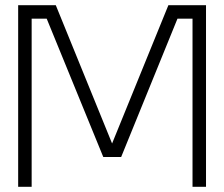

<svg xmlns="http://www.w3.org/2000/svg" viewBox="-20 -720 864 740"><path d="M50 0V-700H195L412 -167L629 -700H774V0H722V-648H664L447 -115H378L160 -648H102V0Z"/></svg>

Font: Kulim Park ExtraLight
Style: Regular
Weight: 275
Designer: Noponies / Dale Sattler
Foundry: Noponies
Version: Version 1.000; ttfautohint (v1.8.3)